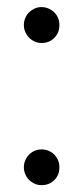

<svg xmlns="http://www.w3.org/2000/svg" viewBox="-20 -527 237 546"><path d="M148.9 -455.6Q148.9 -433.6 134.5 -419.2Q120.1 -404.8 98.1 -404.8Q87.4 -404.8 78.4 -408.9Q69.3 -413.1 62.5 -420.2Q55.7 -427.2 51.8 -436.3Q47.9 -445.3 47.9 -455.6V-456.5Q47.9 -466.3 51.8 -475.6Q55.7 -484.9 62.5 -491.7Q69.3 -498.5 78.4 -502.7Q87.4 -506.8 98.1 -506.8Q108.4 -506.8 117.7 -502.9Q127 -499 133.8 -492.4Q140.6 -485.8 144.8 -476.6Q148.9 -467.3 148.9 -456.5V-456.1ZM148.9 -50.8Q148.9 -29.3 134.5 -14.9Q120.1 -0.5 98.1 -0.5Q87.4 -0.5 78.4 -4.6Q69.3 -8.8 62.5 -15.6Q55.7 -22.5 51.8 -31.7Q47.9 -41 47.9 -50.8V-51.8Q47.9 -62 51.8 -71Q55.7 -80.1 62.5 -87.2Q69.3 -94.2 78.4 -98.1Q87.4 -102.1 98.1 -102.1Q108.4 -102.1 117.7 -98.4Q127 -94.7 133.8 -87.9Q140.6 -81.1 144.8 -72Q148.9 -63 148.9 -51.8V-51.3Z"/></svg>

Font: TGL 0-17
Style: Regular
Weight: 400
Designer: Peter Wiegel
Foundry: Peter Wiegel
Version: Version 1.003 2010